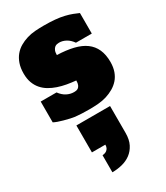

<svg xmlns="http://www.w3.org/2000/svg" viewBox="-303 -881 1335 1543"><g transform="rotate(-30 365.0 -109.5)"><path d="M199.7 68.4H512.2V317.9Q512.2 379.9 490.7 422.1Q469.2 464.4 434.1 490.5Q398.9 516.6 354 527.8Q309.1 539.1 262.2 539.1V380.9Q271.5 380.4 282.2 377.4Q293 374.5 302.2 367.7Q311.5 360.8 317.9 348.9Q324.2 336.9 324.2 318.4H199.7ZM692.4 -235.4Q691.9 -187 678.5 -149.7Q665 -112.3 641.1 -85.2Q617.2 -58.1 585 -39.3Q552.7 -20.5 515.6 -9Q478.5 2.4 437.7 5.6Q397 8.8 356 8.8Q281.7 8.8 225.6 2.9Q193.4 -1 129.4 -18.6Q77.1 -32.7 47.4 -48.3V-241.2H194.3Q219.7 -206.1 251.7 -189.5Q283.7 -172.9 317.4 -172.9Q326.2 -172.9 336.9 -174.3Q347.7 -175.8 357.2 -182.6Q366.7 -189.5 373.3 -204.1Q379.9 -218.8 379.9 -245.1Q337.9 -249 296.6 -256.3Q255.4 -263.7 217.8 -276.4Q180.2 -289.1 147.7 -308.3Q115.2 -327.6 91.6 -355Q67.9 -382.3 54.4 -419.2Q41 -456.1 41 -504.4Q41 -556.2 54.7 -595.5Q68.4 -634.8 92 -663.3Q115.7 -691.9 147.7 -710.7Q179.7 -729.5 216.6 -740.7Q253.4 -752 293.2 -754.9Q333 -757.8 372.6 -757.8Q430.2 -757.8 476.3 -753.7Q522.5 -749.5 559.6 -740.7Q596.7 -731.9 625.2 -720.9Q653.8 -710 676.3 -699.7V-509.3H529.3Q504.4 -544.4 473.9 -561Q443.4 -577.6 411.1 -577.6Q402.3 -577.6 391.1 -575.4Q379.9 -573.2 370.1 -565.2Q360.4 -557.1 353.5 -541.7Q346.7 -526.4 346.7 -500Q432.1 -497.1 497.1 -481.4Q562 -465.8 605.2 -434.3Q648.4 -402.8 670.4 -353.8Q692.4 -304.7 692.4 -235.4Z"/></g></svg>

Font: Holtwood One SC
Style: Regular
Weight: 400
Version: Version 1.000